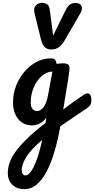

<svg xmlns="http://www.w3.org/2000/svg" viewBox="-20 -880 665 1355"><path d="M150 455Q98 455 66.5 423Q35 391 35 341Q35 310 45.5 275Q56 240 84.5 198Q113 156 165.5 104Q218 52 301 -12Q304 -31 307 -51Q289 -23 261.5 -9Q234 5 208 5Q145 5 108.5 -40Q72 -85 72 -158Q72 -219 93.5 -274.5Q115 -330 152 -373.5Q189 -417 237 -442.5Q285 -468 338 -468Q362 -468 369 -458.5Q376 -449 380 -429Q391 -431 402.5 -432Q414 -433 424 -433Q453 -433 463.5 -422.5Q474 -412 469 -377Q459 -302 447 -235Q435 -168 426 -107Q459 -133 496 -159.5Q533 -186 574 -213Q587 -221 597 -221Q611 -221 618 -208Q625 -195 625 -177Q625 -154 618 -141Q611 -128 596 -118Q547 -85 498.5 -52Q450 -19 406 11Q389 105 365.5 186Q342 267 311 327Q280 387 240.5 421Q201 455 150 455ZM244 -96Q265 -96 286.5 -122.5Q308 -149 318 -204L350 -375Q309 -374 274 -343Q239 -312 218 -263Q197 -214 197 -157Q197 -126 209.5 -111Q222 -96 244 -96ZM133 319Q133 334 139 346Q145 358 161 358Q176 358 195 335Q214 312 235.5 257Q257 202 278 107Q196 177 164.5 229.5Q133 282 133 319ZM341 -531Q311 -531 294 -549.5Q277 -568 268 -606L224 -786Q221 -798 221 -808Q221 -834 238.5 -847Q256 -860 277 -860Q297 -860 312.5 -850Q328 -840 332 -806L355 -629L442 -806Q459 -840 476.5 -849.5Q494 -859 512 -859Q533 -859 545.5 -849.5Q558 -840 558 -822Q558 -805 547 -786L435 -593Q418 -563 395.5 -547Q373 -531 341 -531Z"/></svg>

Font: Pacifico
Style: Regular
Weight: 400
Designer: Vernon Adams
Foundry: Vernon Adams
Version: Version 3.010; ttfautohint (v1.8.4.7-5d5b)